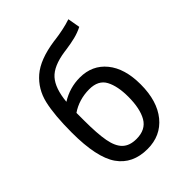

<svg xmlns="http://www.w3.org/2000/svg" viewBox="-183 -703 803 803"><g transform="rotate(-45 219.0 -301.0)"><path d="M214.8 7.8Q127 7.8 83 -55.2Q39.1 -118.2 39.1 -264.6Q39.1 -368.2 53.7 -430.7Q68.4 -493.2 115.2 -533.7Q162.1 -574.2 256.8 -587.9L265.6 -588.9Q289.1 -591.8 314.9 -597.2Q340.8 -602.5 364.3 -610.4L374 -555.7Q350.6 -543.9 325.2 -537.6Q299.8 -531.2 264.6 -526.4L256.8 -525.4Q182.6 -514.6 151.9 -480Q121.1 -445.3 114.3 -372.1Q166 -404.3 225.6 -404.3Q298.8 -404.3 342.3 -351.1Q385.7 -297.9 385.7 -204.1Q385.7 -105.5 339.4 -48.8Q293 7.8 214.8 7.8ZM211.9 -54.7Q266.6 -54.7 289.6 -94.2Q312.5 -133.8 312.5 -204.1Q312.5 -266.6 292.5 -304.2Q272.5 -341.8 218.8 -341.8Q188.5 -341.8 161.1 -333.5Q133.8 -325.2 111.3 -309.6Q111.3 -304.7 111.3 -300.3Q111.3 -295.9 111.3 -291V-264.6Q111.3 -186.5 119.6 -141.6Q127.9 -96.7 149.9 -75.7Q171.9 -54.7 211.9 -54.7Z"/></g></svg>

Font: Sudo Variable
Style: Regular
Weight: 400
Monospace: yes
Designer: Jens Kutilek
Foundry: Jens Kutilek
Version: Version 0.040